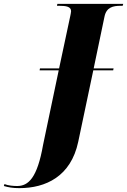

<svg xmlns="http://www.w3.org/2000/svg" viewBox="-166 -734 658 994"><path d="M-66 240C70 240 201 180 239 0L317 -370H420L422 -380H319L375 -648C385 -697 420 -704 459 -704H469L472 -714H131L129 -704H140C176 -704 202 -700 202 -676C202 -669 199 -659 198 -652L140 -380H41L39 -370H138L57 16C27 187 -19 229 -77 229C-97 229 -123 227 -143 219L-146 229C-122 236 -100 240 -66 240Z"/></svg>

Font: Noto Serif Display Condensed Black
Style: Italic
Weight: 900
Width: 3
Italic angle: -12°
Designer: Monotype Design Team
Foundry: Monotype Imaging Inc.
Version: Version 2.009